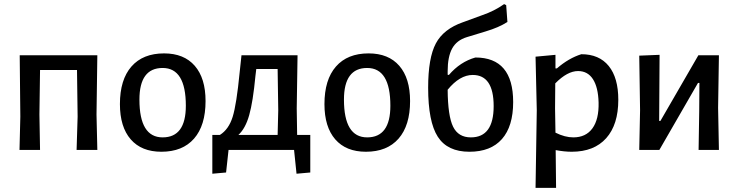

<svg xmlns="http://www.w3.org/2000/svg" viewBox="-20 -730 3596 935"><path d="M75 0 79 -162 76 -461H454L450 -172L454 0H353L358 -162L355 -389H175L172 -172L175 0Z M779 -470Q876 -470 928.5 -409.5Q981 -349 981 -238Q981 -119 925 -55Q869 9 766 9Q669 9 616.5 -51.5Q564 -112 564 -223Q564 -342 620 -406Q676 -470 779 -470ZM659 -245Q659 -61 772 -61Q885 -61 885 -215Q885 -399 772 -399Q659 -399 659 -245Z M1014 116V-73H1051Q1094 -100 1113 -161Q1132 -222 1147 -377L1156 -461H1429L1425 -202L1427 -73H1491V110L1424 116L1412 0H1093L1081 110ZM1224 -361Q1212 -234 1193.5 -169Q1175 -104 1141 -73H1332L1335 -193L1332 -394H1228Z M1775 -470Q1872 -470 1924.5 -409.5Q1977 -349 1977 -238Q1977 -119 1921 -55Q1865 9 1762 9Q1665 9 1612.5 -51.5Q1560 -112 1560 -223Q1560 -342 1616 -406Q1672 -470 1775 -470ZM1655 -245Q1655 -61 1768 -61Q1881 -61 1881 -215Q1881 -399 1768 -399Q1655 -399 1655 -245Z M2266 9Q2159 9 2112 -64Q2065 -137 2065 -303Q2065 -448 2102.5 -518.5Q2140 -589 2235 -622L2328 -656Q2387 -676 2435 -710L2445 -705L2451 -623Q2409 -596 2345 -577L2253 -549Q2204 -534 2182 -494Q2160 -454 2160 -383V-366L2166 -365Q2221 -429 2295 -450Q2479 -450 2479 -233Q2479 -115 2424.5 -53Q2370 9 2266 9ZM2282 -365Q2219 -365 2160 -293Q2161 -165 2186.5 -113Q2212 -61 2273 -61Q2384 -61 2384 -213Q2384 -365 2282 -365Z M2685 -463V-397H2692Q2750 -447 2811 -466Q2898 -466 2944.5 -408.5Q2991 -351 2991 -244Q2991 -123 2932 -57Q2873 9 2764 9Q2729 9 2686 1L2688 185H2588L2594 -193L2588 -454ZM2683 -202 2685 -84Q2731 -61 2772 -61Q2833 -61 2865 -105Q2897 -149 2895 -231Q2893 -305 2867.5 -344.5Q2842 -384 2795 -384Q2743 -384 2684 -324Z M3093 0 3097 -193 3093 -459 3192 -463 3190 -141H3196L3381 -461H3481L3477 -205L3481 0H3382L3385 -186L3386 -326H3379L3191 0Z"/></svg>

Font: Alegreya Sans Medium
Style: Regular
Weight: 500
Designer: Juan Pablo del Peral
Foundry: Huerta Tipografica
Version: Version 2.007